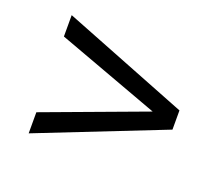

<svg xmlns="http://www.w3.org/2000/svg" viewBox="-82 -685 765 667"><g transform="rotate(20 300.0 -351.5)"><path d="M79 -133V-211L489 -363V-340L79 -491V-570L544 -387V-316Z"/></g></svg>

Font: SUSE Thin
Style: Regular
Weight: 400
Version: Version 1.000